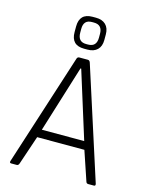

<svg xmlns="http://www.w3.org/2000/svg" viewBox="-128 -950 789 1029"><g transform="rotate(15 266.0 -436.0)"><path d="M274 -695H255Q183 -695 183 -768V-799Q183 -872 255 -872H274Q309 -872 328.5 -853Q348 -834 348 -799V-768Q348 -733 328.5 -714Q309 -695 274 -695ZM259 -722H270Q317 -722 317 -773V-794Q317 -844 270 -844H259Q213 -844 213 -794V-773Q213 -722 259 -722ZM68 0H37Q26 0 30 -12L229 -631Q232 -643 243 -643H290Q300 -643 304 -631L503 -12Q506 0 496 0H464Q454 0 451 -12L397 -172H135L81 -12Q77 0 68 0ZM264 -588 149 -217H384L268 -588Z"/></g></svg>

Font: Rajdhani
Style: Regular
Weight: 400
Designer: Satya Rajpurohit, Jyotish Sonowal
Foundry: Indian Type Foundry
Version: Version 1.201;PS 1.0;hotconv 1.0.78;makeotf.lib2.5.61930; tt